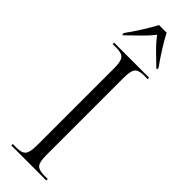

<svg xmlns="http://www.w3.org/2000/svg" viewBox="-310 -937 943 943"><g transform="rotate(45 161.0 -465.5)"><path d="M39 0V-10H66Q102 -10 115 -26Q128 -42 128 -89V-626Q128 -673 115 -688.5Q102 -704 66 -704H39V-714H282V-704H257Q219 -704 206.5 -688Q194 -672 194 -624V-89Q194 -42 206.5 -26Q219 -10 257 -10H282V0ZM39 -781Q62 -812 89 -854.5Q116 -897 134 -931H187Q204 -897 231 -854.5Q258 -812 281 -781V-771H275Q248 -797 215 -829.5Q182 -862 161 -891Q137 -860 105.5 -830Q74 -800 45 -771H39Z"/></g></svg>

Font: Noto Serif Display SemiCondensed Light
Style: Regular
Weight: 300
Width: 4
Designer: Monotype Design Team
Foundry: Monotype Imaging Inc.
Version: Version 2.009